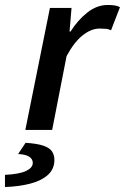

<svg xmlns="http://www.w3.org/2000/svg" viewBox="-80 -523 503 773"><path d="M22 0 121 -491H208L200 -396H204Q233 -442 271.5 -472.5Q310 -503 354 -503Q370 -503 382.5 -501Q395 -499 403 -494L367 -401Q358 -406 346 -407Q334 -408 321 -408Q287 -408 252.5 -380.5Q218 -353 188 -297L130 0ZM-60 230V181Q-1 178 25.5 165Q52 152 52 133Q52 118 38.5 108.5Q25 99 -7 97L23 52Q71 55 96 64Q121 73 130 87.5Q139 102 139 121Q139 157 113.5 180.5Q88 204 43 216Q-2 228 -60 230Z"/></svg>

Font: Source Sans 3 SemiBold
Style: Italic
Weight: 600
Italic angle: -11°
Designer: Paul D. Hunt
Foundry: Adobe
Version: Version 3.046;hotconv 1.0.118;makeotfexe 2.5.65603